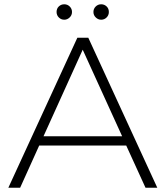

<svg xmlns="http://www.w3.org/2000/svg" viewBox="-20 -876 773 896"><path d="M341 -700H392L714 0H659L569 -197H163L74 0H19ZM550 -240 366 -644 183 -240ZM416 -820Q416 -835 426.5 -845.5Q437 -856 452 -856Q467 -856 477.5 -846Q488 -836 488 -820Q488 -805 477.5 -794.5Q467 -784 452 -784Q438 -784 427 -794.5Q416 -805 416 -820ZM244 -820Q244 -836 254.5 -846Q265 -856 280 -856Q295 -856 305.5 -845.5Q316 -835 316 -820Q316 -805 305 -794.5Q294 -784 280 -784Q265 -784 254.5 -794.5Q244 -805 244 -820Z"/></svg>

Font: Goldbeck Next Light
Style: Regular
Weight: 300
Designer: Julieta Ulanovsky
Foundry: Julieta Ulanovsky
Version: Version 7.200